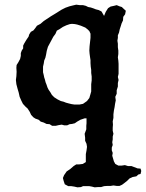

<svg xmlns="http://www.w3.org/2000/svg" viewBox="-20 -533 624 821"><path d="M350 -27H342L324 -21L310 -13L300 -6L288 -3L278 -2L267 3H255L244 0L231 2L218 5H203L192 -2L179 -3L167 -9L154 -13L145 -21L131 -26L122 -32L113 -42L107 -55L98 -69L89 -77L78 -89L71 -103L64 -119L60 -137L55 -154L50 -173L48 -191L50 -207L51 -226L50 -243L51 -255L58 -266L66 -281L69 -294V-306L73 -317L79 -326V-338L84 -348L90 -358L95 -366L102 -376L105 -386L112 -397L123 -403L131 -413L138 -423L153 -431L167 -443L197 -463L212 -472L244 -492L260 -500L277 -506L293 -510L306 -513L322 -511H335L347 -508L357 -503L368 -501L380 -497L390 -493L402 -490L414 -484L425 -465L432 -482L442 -498L453 -505L467 -508L479 -511L491 -506L501 -503L506 -498L518 -487L515 -472L507 -461L506 -446L500 -433L496 -420L492 -408L489 -394L484 -382V-371L482 -359L484 -346V-331L486 -317V-302L484 -288L486 -274L487 -260V-217L484 -204L487 -191L484 -178V-163L479 -147V-132L473 -119L475 -104L472 -89L470 -75L467 -60L465 -44V-29L462 -14L463 0L462 13V26L465 39L462 51V63L460 75L462 87L458 98V110L462 121L460 133L463 143L467 157L473 168L486 175H501L514 173L527 177H542L568 187L581 188L584 198L581 211L572 213L563 221L547 224L534 230L524 240L514 248L502 257L491 262H479L465 260L453 262H439L425 263L412 267H398L385 268L373 265L362 263H335L326 267L311 268L298 265L285 263H272L257 255L252 240L249 228L254 216L265 200L280 190L295 177L306 170H318L334 168L347 160V126L350 110L352 95L350 82L344 69V56L342 39L349 20V5L350 -6ZM279 -430 264 -425 249 -418 234 -408 223 -402 217 -388 208 -376 200 -361 193 -348 185 -333 180 -316 177 -299 174 -286 169 -274 167 -261 164 -248V-224L167 -212L169 -202L172 -193L175 -181L179 -171L183 -159L188 -149L195 -139L202 -127L212 -117L226 -108L240 -101L252 -98L262 -94L273 -91L285 -88L298 -86H320L335 -89L352 -101L362 -114L367 -131L370 -142V-173L372 -189V-206L370 -221V-234L368 -248L367 -263V-276L365 -289L363 -304L362 -317L363 -335L367 -371V-389L362 -400L355 -407L345 -415L326 -423L310 -428L300 -430L288 -431Z"/></svg>

Font: Tagesschrift
Style: Regular
Weight: 400
Designer: Yanone
Version: Version 2.000; ttfautohint (v1.8.4.7-5d5b)